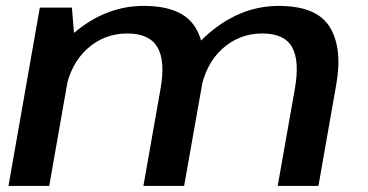

<svg xmlns="http://www.w3.org/2000/svg" viewBox="-20 -614 1214 634"><path d="M8 0H142.5L226.5 -477.5L217.5 -589H111.5ZM453.5 0H588L647 -333Q668 -455 624.2 -524.8Q580.5 -594.5 454.5 -594.5Q338 -594.5 239 -517.2Q140 -440 122 -336.5L195.5 -311.5Q212 -402.5 268.2 -453Q324.5 -503.5 400.5 -503.5Q473 -503.5 499.8 -458.2Q526.5 -413 510 -320ZM897 0H1031.5L1090 -333Q1112 -454.5 1069 -524.5Q1026 -594.5 900.5 -594.5Q784 -594.5 684.5 -516.2Q585 -438 567.5 -336.5L642 -311.5Q658 -402.5 714.2 -453Q770.5 -503.5 846 -503.5Q919 -503.5 944.5 -458.2Q970 -413 953.5 -320Z"/></svg>

Font: Anybody Expanded Medium
Style: Italic
Weight: 500
Width: 7
Italic angle: -10°
Version: Version 1.113;gftools[0.9.25]